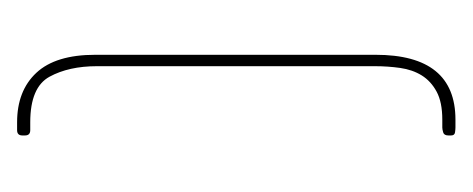

<svg xmlns="http://www.w3.org/2000/svg" viewBox="-180 -290 540 219"><g transform="rotate(-90 89.5 -181.0)"><path d="M136 -22Q136 69 62 69H53Q51 69 47.5 68.5Q44 68 44 64V61Q44 56 47.5 55Q51 54 53 54H62Q82 54 94 47.5Q106 41 112.5 30.5Q119 20 121 6Q123 -8 123 -23V-340Q123 -372 111 -394Q99 -416 59 -416H50Q44 -416 44 -422V-425Q44 -431 50 -431H59Q95 -431 115.5 -409Q136 -387 136 -342Z"/></g></svg>

Font: Chathura Thin
Style: Regular
Weight: 250
Designer: Appaji Ambarisha Darbha
Foundry: Aditya Fonts
Version: Version 1.002 2016